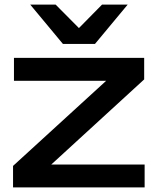

<svg xmlns="http://www.w3.org/2000/svg" viewBox="-20 -819 690 839"><path d="M37 0V-94L479 -498L560 -466H41V-566H610V-472L169 -68L99 -100H612V0ZM395 -627H255L112 -799H223L353 -668H297L426 -799H538Z"/></svg>

Font: Unbounded
Style: Regular
Weight: 400
Designer: Luke Prowse, Jean-Baptiste Morizot, Fátima Lázaro, Florian Runge
Foundry: NaN
Version: Version 1.701;gftools[0.9.28.dev5+ged2979d]